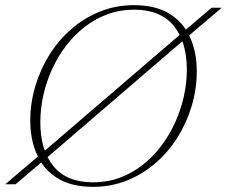

<svg xmlns="http://www.w3.org/2000/svg" viewBox="-38 -715 880 745"><path d="M822.5 -685 690 -572.5 678.5 -562.5 142 -101.5 129.5 -91 22.5 0H-17.5L113 -111L125 -121L662 -582L674.5 -592.5L783 -685ZM118.5 -240.5Q118.5 -132 169.8 -69.8Q221 -7.5 323 -7.5Q378 -7.5 426.2 -25.2Q474.5 -43 514.8 -74.5Q555 -106 587 -148Q619 -190 641.2 -239Q663.5 -288 675.2 -340.2Q687 -392.5 687 -444.5Q687 -553 635.8 -615.2Q584.5 -677.5 482 -677.5Q427.5 -677.5 379.2 -659.8Q331 -642 290.5 -610.5Q250 -579 218 -537Q186 -495 163.8 -446Q141.5 -397 130 -344.8Q118.5 -292.5 118.5 -240.5ZM725.5 -438Q725.5 -370.5 706.2 -305.2Q687 -240 651.5 -183Q616 -126 566.2 -82.8Q516.5 -39.5 455 -14.8Q393.5 10 323.5 10Q240 10 186 -23Q132 -56 105.8 -114.2Q79.5 -172.5 79.5 -247Q79.5 -314.5 98.8 -379.8Q118 -445 153.5 -502Q189 -559 238.8 -602.2Q288.5 -645.5 350 -670.2Q411.5 -695 482 -695Q565 -695 619 -662Q673 -629 699.2 -571Q725.5 -513 725.5 -438Z"/></svg>

Font: Newsreader 36pt ExtraLight
Style: Italic
Weight: 250
Italic angle: -17°
Designer: Hugues Gentile
Foundry: Production Type
Version: Version 1.003